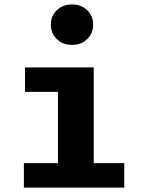

<svg xmlns="http://www.w3.org/2000/svg" viewBox="-20 -850 655 870"><path d="M306.7 -829.7Q348.7 -829.7 375.4 -803.6Q402.1 -777.4 402.1 -738.5Q402.1 -699.5 375.4 -673.1Q348.7 -646.7 306.7 -646.7Q264.1 -646.7 237.2 -673.1Q210.3 -699.5 210.3 -738.5Q210.3 -777.4 237.2 -803.6Q264.1 -829.7 306.7 -829.7ZM404.6 -544.6V-110.8H543.1V0H88.2V-110.8H242.6V-433.8H93.3V-544.6Z"/></svg>

Font: FiraCode Nerd Font
Style: Bold
Weight: 700
Designer: Carrois Corporate, Edenspiekermann AG, Nikita Prokopov
Foundry: Carrois Corporate, Edenspiekermann AG, Nikita Prokopov
Version: Version 6.002;Nerd Fonts 2.1.0